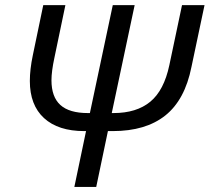

<svg xmlns="http://www.w3.org/2000/svg" viewBox="-20 -734 823 754"><path d="M422.9 -219.2H403.8L357.9 0H272L317.9 -219.2H311Q208.5 -219.2 152.8 -270.3Q97.2 -321.3 97.2 -416Q97.2 -461.4 108.9 -517.1L149.9 -713.9H236.8L193.8 -507.8Q182.1 -453.6 182.1 -418.9Q182.1 -353.5 217 -321.8Q252 -290 325.2 -290H333L422.9 -713.9H508.8L418.9 -290H425.8Q516.1 -290 570.1 -334.5Q624 -378.9 645 -478L694.8 -713.9H783.2L731.9 -471.2Q706.1 -341.8 629.2 -280.5Q552.2 -219.2 422.9 -219.2Z"/></svg>

Font: OpenSans-Italic
Style: Italic
Weight: 400
Italic angle: -12°
Foundry: Ascender Corporation
Version: Version 1.10